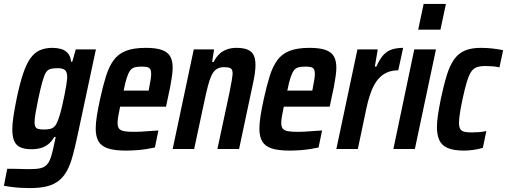

<svg xmlns="http://www.w3.org/2000/svg" viewBox="-52 -763 2596 983"><path d="M101 200Q77 200 52 198.5Q27 197 5 194Q-17 191 -32 188L-15 101Q14 101 34 101.5Q54 102 69.5 102.5Q85 103 97 103Q133 103 154 98.5Q175 94 188 80Q201 66 209.5 39Q218 12 227 -33Q229 -41 230.5 -48.5Q232 -56 233 -62H226Q213 -39 195.5 -25Q178 -11 156.5 -5Q135 1 109 1Q75 1 53 -8.5Q31 -18 21 -40.5Q11 -63 11 -101Q11 -130 17 -168.5Q23 -207 33 -257Q49 -334 66 -385Q83 -436 104 -465Q125 -494 152.5 -506Q180 -518 217 -518Q239 -518 259.5 -512.5Q280 -507 294.5 -491.5Q309 -476 312 -447H318L336 -510H439L344 -65Q332 -9 320 35Q308 79 291.5 110Q275 141 250.5 161Q226 181 190 190.5Q154 200 101 200ZM176 -100Q194 -100 206.5 -103.5Q219 -107 228 -116.5Q237 -126 243 -143Q248 -154 254.5 -176Q261 -198 267 -224.5Q273 -251 278.5 -278Q284 -305 287.5 -327.5Q291 -350 292 -363Q293 -393 281.5 -403.5Q270 -414 243 -414Q220 -414 206 -410Q192 -406 183 -391.5Q174 -377 165 -345Q156 -313 144 -257Q135 -214 130 -184Q125 -154 125 -138Q125 -120 130.5 -112Q136 -104 147 -102Q158 -100 176 -100Z M592 8Q534 8 500 -3.5Q466 -15 452 -40Q438 -65 438 -104Q438 -133 444 -170.5Q450 -208 460 -254Q475 -323 490.5 -372.5Q506 -422 529.5 -454.5Q553 -487 592.5 -502.5Q632 -518 694 -518Q746 -518 776 -507.5Q806 -497 819 -475Q832 -453 832 -417Q832 -398 828.5 -373Q825 -348 819.5 -319Q814 -290 806 -255L798 -217H563Q557 -189 553.5 -168.5Q550 -148 550 -133Q550 -113 558.5 -103.5Q567 -94 586 -91Q605 -88 636 -88Q650 -88 670 -89Q690 -90 713 -92Q736 -94 759 -95L741 -8Q724 -4 699 0Q674 4 646 6Q618 8 592 8ZM581 -299H709L711 -310Q716 -336 719 -354Q722 -372 722 -384Q722 -401 717 -409Q712 -417 701 -419.5Q690 -422 673 -422Q651 -422 637 -418Q623 -414 614 -401.5Q605 -389 597 -364.5Q589 -340 581 -299Z M832 0 940 -510H1044L1034 -446H1042Q1055 -472 1072 -487.5Q1089 -503 1111 -510.5Q1133 -518 1157 -518Q1195 -518 1216.5 -508.5Q1238 -499 1247 -480Q1256 -461 1256 -430Q1256 -411 1252.5 -386Q1249 -361 1242 -330L1172 0H1061L1122 -285Q1130 -324 1134 -348Q1138 -372 1139 -386Q1139 -401 1134 -408Q1129 -415 1119 -417Q1109 -419 1094 -419Q1071 -419 1056 -408.5Q1041 -398 1031 -377Q1021 -356 1012.5 -323Q1004 -290 994 -243L942 0Z M1430 8Q1372 8 1338 -3.5Q1304 -15 1290 -40Q1276 -65 1276 -104Q1276 -133 1282 -170.5Q1288 -208 1298 -254Q1313 -323 1328.5 -372.5Q1344 -422 1367.5 -454.5Q1391 -487 1430.5 -502.5Q1470 -518 1532 -518Q1584 -518 1614 -507.5Q1644 -497 1657 -475Q1670 -453 1670 -417Q1670 -398 1666.5 -373Q1663 -348 1657.5 -319Q1652 -290 1644 -255L1636 -217H1401Q1395 -189 1391.5 -168.5Q1388 -148 1388 -133Q1388 -113 1396.5 -103.5Q1405 -94 1424 -91Q1443 -88 1474 -88Q1488 -88 1508 -89Q1528 -90 1551 -92Q1574 -94 1597 -95L1579 -8Q1562 -4 1537 0Q1512 4 1484 6Q1456 8 1430 8ZM1419 -299H1547L1549 -310Q1554 -336 1557 -354Q1560 -372 1560 -384Q1560 -401 1555 -409Q1550 -417 1539 -419.5Q1528 -422 1511 -422Q1489 -422 1475 -418Q1461 -414 1452 -401.5Q1443 -389 1435 -364.5Q1427 -340 1419 -299Z M1670 0 1778 -510H1882L1867 -422H1875Q1892 -461 1911 -481.5Q1930 -502 1955 -510Q1980 -518 2012 -518L1987 -403Q1954 -403 1928.5 -391.5Q1903 -380 1883.5 -357Q1864 -334 1849.5 -297Q1835 -260 1824 -209L1780 0Z M2089 -611 2117 -743H2231L2203 -611ZM1962 0 2069 -510H2180L2072 0Z M2323 8Q2271 8 2240.5 -5Q2210 -18 2197.5 -45Q2185 -72 2185 -113Q2185 -140 2190.5 -176Q2196 -212 2205 -257Q2220 -328 2235.5 -378Q2251 -428 2273 -459Q2295 -490 2328 -504Q2361 -518 2409 -518Q2441 -518 2471 -514.5Q2501 -511 2524 -506L2505 -418Q2489 -422 2469 -423.5Q2449 -425 2433 -425Q2407 -425 2389.5 -419Q2372 -413 2360.5 -396Q2349 -379 2338.5 -345Q2328 -311 2316 -255Q2307 -212 2302.5 -182.5Q2298 -153 2298 -134Q2298 -113 2304.5 -102.5Q2311 -92 2325 -88.5Q2339 -85 2362 -85Q2380 -85 2400.5 -86.5Q2421 -88 2438 -92L2420 -6Q2396 1 2371 4.5Q2346 8 2323 8Z"/></svg>

Font: Saira Condensed SemiBold
Style: Italic
Weight: 600
Width: 3
Italic angle: -12°
Designer: Hector Gatti with collaboration of the Omnibus-Type team
Foundry: Omnibus-Type
Version: Version 1.101